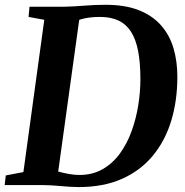

<svg xmlns="http://www.w3.org/2000/svg" viewBox="-30 -771 770 800"><path d="M93 -743H239Q280.5 -744 323 -747.5Q365.5 -751 406.5 -751Q490 -751.5 547.8 -728.8Q605.5 -706 641.2 -665.2Q677 -624.5 693 -569.8Q709 -515 709 -451.5Q709 -352.5 683.8 -268.8Q658.5 -185 607.2 -122.8Q556 -60.5 478.8 -26Q401.5 8.5 297.5 8.5Q280.5 8.5 261.2 7.2Q242 6 222 4.2Q202 2.5 182.5 1.2Q163 0 144.5 0H-10.5L-6 -40L67.5 -54L154.5 -688.5L89 -700.5ZM208 -24 190.5 -63.5Q199 -60 217.2 -55Q235.5 -50 257.8 -46Q280 -42 300.5 -42Q355.5 -42 397.5 -66Q439.5 -90 469.5 -131.2Q499.5 -172.5 518.2 -224.2Q537 -276 546 -332Q555 -388 555 -441.5Q555 -509.5 545.5 -558.5Q536 -607.5 515.8 -639Q495.5 -670.5 463.5 -685.5Q431.5 -700.5 386.5 -700.5Q362.5 -700.5 343.8 -698Q325 -695.5 311.5 -691.8Q298 -688 289.5 -684L303.5 -713Z"/></svg>

Font: Merriweather 48pt
Style: Bold Italic
Weight: 700
Italic angle: -7.8°
Version: Version 2.101